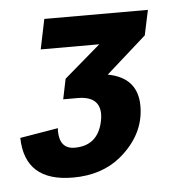

<svg xmlns="http://www.w3.org/2000/svg" viewBox="-36 -766 380 421"><g transform="rotate(-5 153.5 -556.0)"><path d="M108.9 -379.9Q2.9 -379.9 1 -476.6L85 -490.7L84.5 -485.4Q84.5 -444.8 118.2 -444.8Q168.9 -444.8 180.2 -497.1Q182.1 -505.4 182.1 -513.2Q182.1 -552.7 133.8 -552.7H102.1L111.3 -597.2L191.4 -666H62.5L76.2 -731.9H304.2L292.5 -676.8L204.1 -598.1Q269.5 -585.9 269.5 -523.4Q269.5 -460.4 213.9 -414.1Q171.9 -379.9 108.9 -379.9Z"/></g></svg>

Font: Cadman
Style: Bold Italic
Weight: 700
Italic angle: -12°
Designer: Paul James MIller
Foundry: High-Logic / Made with FontCreator
Version: Version 2.114;March 28, 2021;FontCreator 13.0.0.2683 64-bit